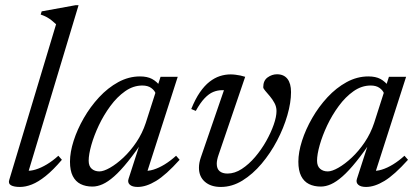

<svg xmlns="http://www.w3.org/2000/svg" viewBox="-20 -730 1650 760"><path d="M202 -634Q193 -642.5 184.5 -649.2Q176 -656 165.8 -661.8Q155.5 -667.5 141 -672.5L145 -685L279.5 -709.5H291L89.5 -40.5L83.5 -54.5Q100 -52.5 121.2 -59Q142.5 -65.5 165.8 -79.5Q189 -93.5 211 -113.5L225 -97.5Q190 -56.5 160.5 -33Q131 -9.5 106.2 0.2Q81.5 10 59 10Q35.5 10 23.8 3.5Q12 -3 16.5 -17.5Z M489 -22.5 541 -183.5H554Q516.5 -128 486.5 -90.8Q456.5 -53.5 431.8 -31.8Q407 -10 386.2 -0.8Q365.5 8.5 346 8.5Q319 8.5 299 -1.5Q279 -11.5 268 -33.2Q257 -55 257 -90Q257 -127.5 271.5 -172.8Q286 -218 311.8 -262.8Q337.5 -307.5 372.2 -345Q407 -382.5 448.2 -405Q489.5 -427.5 534 -427.5Q563 -427.5 581.8 -417.5Q600.5 -407.5 616 -387L596 -360Q592 -372 578.5 -381.8Q565 -391.5 543.5 -391.5Q507.5 -391.5 475.5 -369Q443.5 -346.5 417 -310.5Q390.5 -274.5 371.2 -233.8Q352 -193 341.5 -155.8Q331 -118.5 331 -94Q331 -72.5 343 -62Q355 -51.5 373.5 -51.5Q390 -51.5 415.5 -66Q441 -80.5 468.5 -106.2Q496 -132 519.8 -167.2Q543.5 -202.5 557 -243.5L615.5 -426H676H683.5L558 -35.5L549.5 -54.5Q566 -52 587.2 -58.5Q608.5 -65 631.8 -79.2Q655 -93.5 677 -113.5L691 -97.5Q637 -37.5 597.8 -13.8Q558.5 10 525 10Q503.5 10 493.8 1Q484 -8 489 -22.5Z M1132 -365.5Q1132 -324 1117.5 -273.8Q1103 -223.5 1076.8 -173.5Q1050.5 -123.5 1015.5 -82Q980.5 -40.5 939.5 -15.2Q898.5 10 854 10Q814.5 10 791 -10.5Q767.5 -31 767.5 -66Q767.5 -85.5 775 -107L866.5 -373Q864.5 -373 862.8 -373Q861 -373 859 -373Q841 -373 824 -366Q807 -359 790 -341.2Q773 -323.5 755 -291L737 -298.5Q753 -338 771.2 -364.5Q789.5 -391 809.5 -406.5Q829.5 -422 850.5 -428.8Q871.5 -435.5 892.5 -435.5Q902.5 -435.5 912.2 -434.2Q922 -433 931.8 -431Q941.5 -429 950.5 -426L845 -116.5Q841.5 -106.5 839.8 -97.8Q838 -89 838 -82Q838 -62 849.2 -52.5Q860.5 -43 880.5 -43Q909 -43 937 -61.2Q965 -79.5 989.8 -108.5Q1014.5 -137.5 1033.5 -171.2Q1052.5 -205 1063.5 -236.5Q1074.5 -268 1074.5 -290.5Q1074.5 -307.5 1066.5 -322.2Q1058.5 -337 1048.2 -349.2Q1038 -361.5 1030 -370.5Q1022 -379.5 1022 -385Q1022 -411 1039.2 -423.5Q1056.5 -436 1076.5 -436Q1103.5 -436 1117.8 -417.8Q1132 -399.5 1132 -365.5Z M1393 -22.5 1445 -183.5H1458Q1420.5 -128 1390.5 -90.8Q1360.5 -53.5 1335.8 -31.8Q1311 -10 1290.2 -0.8Q1269.5 8.5 1250 8.5Q1223 8.5 1203 -1.5Q1183 -11.5 1172 -33.2Q1161 -55 1161 -90Q1161 -127.5 1175.5 -172.8Q1190 -218 1215.8 -262.8Q1241.5 -307.5 1276.2 -345Q1311 -382.5 1352.2 -405Q1393.5 -427.5 1438 -427.5Q1467 -427.5 1485.8 -417.5Q1504.5 -407.5 1520 -387L1500 -360Q1496 -372 1482.5 -381.8Q1469 -391.5 1447.5 -391.5Q1411.5 -391.5 1379.5 -369Q1347.5 -346.5 1321 -310.5Q1294.5 -274.5 1275.2 -233.8Q1256 -193 1245.5 -155.8Q1235 -118.5 1235 -94Q1235 -72.5 1247 -62Q1259 -51.5 1277.5 -51.5Q1294 -51.5 1319.5 -66Q1345 -80.5 1372.5 -106.2Q1400 -132 1423.8 -167.2Q1447.5 -202.5 1461 -243.5L1519.5 -426H1580H1587.5L1462 -35.5L1453.5 -54.5Q1470 -52 1491.2 -58.5Q1512.5 -65 1535.8 -79.2Q1559 -93.5 1581 -113.5L1595 -97.5Q1541 -37.5 1501.8 -13.8Q1462.5 10 1429 10Q1407.5 10 1397.8 1Q1388 -8 1393 -22.5Z"/></svg>

Font: Newsreader 18pt
Style: Italic
Weight: 400
Italic angle: -17°
Version: Version 1.003